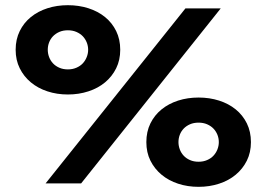

<svg xmlns="http://www.w3.org/2000/svg" viewBox="-20 -703 1022 736"><path d="M291 0H154.8L690.9 -670.9H826.2ZM440.9 -512.2Q440.9 -472.7 425.3 -441.2Q409.7 -409.7 382.6 -387.2Q355.5 -364.7 318.8 -352.8Q282.2 -340.8 240.2 -340.8Q198.2 -340.8 161.9 -352.8Q125.5 -364.7 98.4 -387.2Q71.3 -409.7 55.7 -441.2Q40 -472.7 40 -512.2Q40 -552.2 55.7 -584Q71.3 -615.7 98.4 -637.7Q125.5 -659.7 161.9 -671.4Q198.2 -683.1 240.2 -683.1Q282.2 -683.1 318.8 -671.4Q355.5 -659.7 382.6 -637.7Q409.7 -615.7 425.3 -584Q440.9 -552.2 440.9 -512.2ZM317.9 -512.2Q317.9 -526.9 312.5 -540.3Q307.1 -553.7 297.4 -564Q287.6 -574.2 272.9 -580.6Q258.3 -586.9 240.2 -586.9Q221.7 -586.9 207.3 -580.6Q192.9 -574.2 183.1 -564Q173.3 -553.7 168.2 -540.3Q163.1 -526.9 163.1 -512.2Q163.1 -498 168.2 -484.4Q173.3 -470.7 183.1 -460.2Q192.9 -449.7 207.3 -443.4Q221.7 -437 240.2 -437Q258.3 -437 272.9 -443.4Q287.6 -449.7 297.4 -460.2Q307.1 -470.7 312.5 -484.4Q317.9 -498 317.9 -512.2ZM941.9 -158.2Q941.9 -118.7 926.3 -87.2Q910.6 -55.7 883.5 -33.2Q856.4 -10.7 819.8 1.2Q783.2 13.2 741.2 13.2Q699.2 13.2 662.8 1.2Q626.5 -10.7 599.4 -33.2Q572.3 -55.7 556.6 -87.2Q541 -118.7 541 -158.2Q541 -198.2 556.6 -230Q572.3 -261.7 599.4 -283.7Q626.5 -305.7 662.8 -317.4Q699.2 -329.1 741.2 -329.1Q783.2 -329.1 819.8 -317.4Q856.4 -305.7 883.5 -283.7Q910.6 -261.7 926.3 -230Q941.9 -198.2 941.9 -158.2ZM818.8 -158.2Q818.8 -172.9 813.5 -186.3Q808.1 -199.7 798.3 -210Q788.6 -220.2 773.9 -226.6Q759.3 -232.9 741.2 -232.9Q722.7 -232.9 708.3 -226.6Q693.8 -220.2 684.1 -210Q674.3 -199.7 669.2 -186.3Q664.1 -172.9 664.1 -158.2Q664.1 -144 669.2 -130.4Q674.3 -116.7 684.1 -106.2Q693.8 -95.7 708.3 -89.4Q722.7 -83 741.2 -83Q759.3 -83 773.9 -89.4Q788.6 -95.7 798.3 -106.2Q808.1 -116.7 813.5 -130.4Q818.8 -144 818.8 -158.2Z"/></svg>

Font: REH Gaming
Style: Gaming
Weight: 700
Designer: Astigmatic (AOETI)
Foundry: Astigmatic (AOETI)
Version: Version 1.001 2011